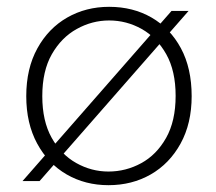

<svg xmlns="http://www.w3.org/2000/svg" viewBox="-20 -531 632 563"><path d="M46 0 483 -499H533L96 0ZM298 12Q230 12 175.5 -19.5Q121 -51 89 -110Q57 -169 57 -249Q57 -330 89.5 -389Q122 -448 177 -479.5Q232 -511 300 -511Q370 -511 424.5 -479.5Q479 -448 510.5 -389.5Q542 -331 542 -249Q542 -169 509.5 -110Q477 -51 422 -19.5Q367 12 298 12ZM298 -28Q349 -28 394 -52.5Q439 -77 467 -126.5Q495 -176 495 -250Q495 -323 467.5 -372Q440 -421 395.5 -446Q351 -471 300 -471Q250 -471 205 -446Q160 -421 132 -372Q104 -323 104 -249Q104 -176 131.5 -127Q159 -78 203.5 -53Q248 -28 298 -28Z"/></svg>

Font: DM Sans 20pt ExtraLight
Style: Regular
Weight: 250
Version: Version 4.004;gftools[0.9.30]